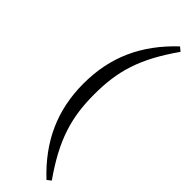

<svg xmlns="http://www.w3.org/2000/svg" viewBox="-338 -827 1046 1046"><g transform="rotate(45 185.0 -304.5)"><path d="M172 -304C172 -483 210 -614 341 -800L318 -819C163 -673 89 -507 89 -304C89 -102 163 65 318 210L341 192C211 7 172 -126 172 -304Z"/></g></svg>

Font: Noto Serif SC Medium
Style: Regular
Weight: 500
Designer: Ryoko NISHIZUKA 西塚涼子 (kana & ideographs); Frank Grießhammer (Latin, Greek & Cyrillic); Wenlong ZHANG 张文龙 (bopomofo); San
Foundry: Adobe Systems Incorporated
Version: Version 1.001;PS 1.001;hotconv 16.6.54;makeotf.lib2.5.65590